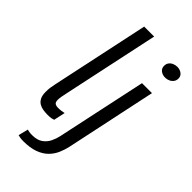

<svg xmlns="http://www.w3.org/2000/svg" viewBox="-302 -859 1158 1158"><g transform="rotate(45 277.0 -280.0)"><path d="M151 7Q132.5 7 113.5 4.2Q94.5 1.5 79 -7.5Q63.5 -16.5 54 -34.5Q44.5 -52.5 44.5 -83Q44.5 -103.5 46.5 -118.5Q48.5 -133.5 53.5 -156.5L186.5 -781.5H271.5L140.5 -167Q136 -146.5 133 -130Q130 -113.5 130 -102Q130 -80.5 139.5 -74Q149 -67.5 166.5 -67.5Q180.5 -67.5 194.2 -69.5Q208 -71.5 216 -73.5L200 0Q192 3 181 5Q170 7 151 7ZM158.5 223Q143 223 131.8 221Q120.5 219 114 217L129.5 154Q136.5 156 146.5 157.8Q156.5 159.5 171.5 159.5Q214 159.5 239.2 141.5Q264.5 123.5 277.2 97Q290 70.5 295.5 44.5L418.5 -531H503.5L380.5 49Q373.5 81.5 360 112.5Q346.5 143.5 321.8 168.5Q297 193.5 257.5 208.2Q218 223 158.5 223ZM493 -653Q470.5 -653 454.5 -665.2Q438.5 -677.5 438.5 -699Q438.5 -715.5 447 -727.2Q455.5 -739 469.8 -745.2Q484 -751.5 500 -751.5Q522 -751.5 538.2 -739.2Q554.5 -727 554.5 -706Q554.5 -689.5 545.8 -677.8Q537 -666 523 -659.5Q509 -653 493 -653Z"/></g></svg>

Font: Epilogue
Style: Italic
Weight: 400
Italic angle: -12°
Designer: Tyler Finck
Foundry: Etcetera Type Co
Version: Version 2.112